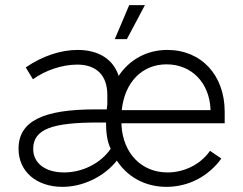

<svg xmlns="http://www.w3.org/2000/svg" viewBox="-20 -720 945 746"><path d="M473 -568 543 -700H482L426 -568ZM223 6C303 6 385 -34 434 -96C475 -33 543 6 627 6C713 6 790 -35 840 -104L796 -134C759 -81 696 -50 631 -50C529 -50 458 -125 452 -234V-241H853V-286C853 -428 762 -526 630 -526C549 -526 482 -487 441 -425C421 -488 365 -526 282 -526C215 -526 144 -502 80 -458L108 -412C156 -447 222 -469 280 -469C355 -469 397 -427 397 -351C397 -345 397 -321 397 -313C396 -310 395 -301 395 -295H350C149 -295 52 -250 52 -142C52 -54 121 6 223 6ZM453 -292C464 -399 531 -470 627 -470C724 -470 794 -399 798 -294V-292ZM410 -142C372 -86 301 -50 229 -50C156 -50 109 -86 109 -141C109 -219 184 -244 362 -244H392C392 -210 395 -173 410 -142Z"/></svg>

Font: Fixel Text Light
Style: Regular
Weight: 300
Width: 4
Designer: AlfaBravo + MacPaw
Foundry: Kyrylo Tkachov, Marchela Mozhyna, Serhii Makarenko, Maria Weinstein, Zakhar Kryvoshyya
Version: Version 1.211